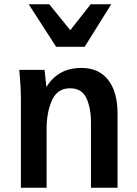

<svg xmlns="http://www.w3.org/2000/svg" viewBox="-20 -876 640 896"><path d="M72 -525.5 70 -550H188L196.5 -470Q224.5 -515 264.8 -537Q305 -559 360.5 -559Q441 -559 484.8 -503Q528.5 -447 528.5 -346V0H404.5V-306Q404.5 -372 383.2 -418Q362 -464 306.5 -464Q248 -464 222.8 -408.5Q197.5 -353 197.5 -274V0H77.5V-422Q77.5 -464 72 -525.5ZM114 -856H210L308 -735L403 -856H499L375 -657.5H242Z"/></svg>

Font: JuliaMono
Style: Bold
Weight: 700
Monospace: yes
Designer: cormullion
Foundry: corm
Version: Version 0.055; ttfautohint (v1.8.4)